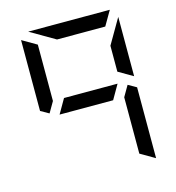

<svg xmlns="http://www.w3.org/2000/svg" viewBox="-135 -1114 1086 1188"><g transform="rotate(-15 408.0 -519.5)"><path d="M210 -454 263 -546H606L553 -454ZM717 -564 624 -618V-784L717 -944ZM192 -546 152 -477 99 -507V-959V-961L192 -907ZM315 -907 155 -1000H676H678L624 -907ZM717 -493V-41V-39L624 -93V-454L664 -523Z"/></g></svg>

Font: DSEG7 Modern Mini
Style: Regular
Weight: 400
Designer: Keshikan(Twitter:@keshinomi_88pro)
Version: Version 0.46